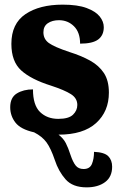

<svg xmlns="http://www.w3.org/2000/svg" viewBox="-20 -570 512 827"><path d="M353 237Q293 237 262.5 202.5Q232 168 216 119Q199 69 180.5 43.5Q162 18 127 0Q69 -13 46.5 -42Q24 -71 24 -108Q24 -150 52.5 -167.5Q81 -185 122 -185Q122 -117 152.5 -87.5Q183 -58 231 -58Q276 -58 294.5 -76Q313 -94 313 -118Q313 -147 285.5 -164.5Q258 -182 200 -201Q114 -228 71.5 -266.5Q29 -305 29 -381Q29 -468 89.5 -509Q150 -550 250 -550Q314 -550 353 -535.5Q392 -521 409.5 -499Q427 -477 427 -453Q427 -418 403 -400Q379 -382 325 -382Q325 -431 298.5 -457Q272 -483 234 -483Q205 -483 186 -470Q167 -457 167 -431Q167 -402 190 -385Q213 -368 279 -346Q330 -330 368 -309Q406 -288 427.5 -255.5Q449 -223 449 -171Q449 -90 394 -40Q339 10 232 10Q253 26 263.5 46.5Q274 67 284 98Q294 128 306 143Q318 158 340 158Q367 158 376 136Q385 114 385 84Q430 86 446.5 103Q463 120 463 148Q463 192 432.5 214.5Q402 237 353 237Z"/></svg>

Font: Noto Serif SemiCondensed Black
Style: Regular
Weight: 900
Width: 4
Designer: Monotype Design Team
Foundry: Monotype Imaging Inc.
Version: Version 2.014; ttfautohint (v1.8.4.7-5d5b)